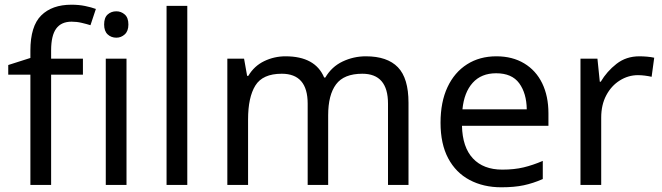

<svg xmlns="http://www.w3.org/2000/svg" viewBox="-20 -785 2812 815"><path d="M332 -468H197V0H109V-468H15V-509L109 -539V-570Q109 -674 155 -719.5Q201 -765 283 -765Q315 -765 341.5 -759.5Q368 -754 387 -747L364 -678Q348 -683 327 -688Q306 -693 284 -693Q240 -693 218.5 -663.5Q197 -634 197 -571V-536H332ZM474 -737Q494 -737 509.5 -723.5Q525 -710 525 -681Q525 -653 509.5 -639Q494 -625 474 -625Q452 -625 437 -639Q422 -653 422 -681Q422 -710 437 -723.5Q452 -737 474 -737ZM517 -536V0H429V-536Z M775 0H687V-760H775Z M1533 -546Q1624 -546 1669 -499.5Q1714 -453 1714 -349V0H1627V-345Q1627 -472 1518 -472Q1440 -472 1406.5 -427Q1373 -382 1373 -296V0H1286V-345Q1286 -472 1176 -472Q1095 -472 1064 -422Q1033 -372 1033 -278V0H945V-536H1016L1029 -463H1034Q1059 -505 1101.5 -525.5Q1144 -546 1192 -546Q1318 -546 1356 -456H1361Q1388 -502 1434.5 -524Q1481 -546 1533 -546Z M2087 -546Q2155 -546 2205 -516Q2255 -486 2281.5 -431.5Q2308 -377 2308 -304V-251H1941Q1943 -160 1987.5 -112.5Q2032 -65 2112 -65Q2163 -65 2202.5 -74.5Q2242 -84 2284 -102V-25Q2243 -7 2203 1.5Q2163 10 2108 10Q2032 10 1973.5 -21Q1915 -52 1882.5 -113Q1850 -174 1850 -264Q1850 -352 1879.5 -415Q1909 -478 1962.5 -512Q2016 -546 2087 -546ZM2086 -474Q2023 -474 1986.5 -433.5Q1950 -393 1943 -321H2216Q2215 -389 2184 -431.5Q2153 -474 2086 -474Z M2694 -546Q2709 -546 2726.5 -544.5Q2744 -543 2757 -540L2746 -459Q2733 -462 2717.5 -464Q2702 -466 2688 -466Q2647 -466 2611 -443.5Q2575 -421 2553.5 -380.5Q2532 -340 2532 -286V0H2444V-536H2516L2526 -438H2530Q2556 -482 2597 -514Q2638 -546 2694 -546Z"/></svg>

Font: Noto IKEA Arabic
Style: Regular
Weight: 400
Designer: Monotype Design Team
Foundry: Monotype Imaging Inc.
Version: Version 1.200